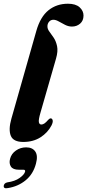

<svg xmlns="http://www.w3.org/2000/svg" viewBox="-39 -752 468 1030"><path d="M325.5 -732Q367 -732 388 -713Q409 -694 409 -668.5Q409 -641 390.8 -625.2Q372.5 -609.5 347 -609.5Q328.5 -609.5 310.5 -618.5Q292.5 -627.5 276.5 -636.8Q260.5 -646 247.5 -646Q234 -646 225.2 -636.5Q216.5 -627 215.5 -613.5Q214.5 -597.5 225.5 -583Q236.5 -568.5 249 -549.8Q261.5 -531 267.2 -504.2Q273 -477.5 261.5 -437.5L178.5 -149Q167 -109.5 169.5 -96.8Q172 -84 183 -84Q190.5 -84 199 -89.5Q207.5 -95 220 -109.5Q227.5 -117.5 233.5 -117Q241 -116.5 243.5 -106.8Q246 -97 237.5 -79.5Q217 -40 178 -15.2Q139 9.5 86 9.5Q32.5 9.5 19 -23.5Q5.5 -56.5 22 -115L156 -586.5Q177.5 -662 221.2 -697Q265 -732 325.5 -732ZM62 158.5Q30.5 158.5 19.5 141.5Q8.5 124.5 15 100Q22 72.5 46.5 55.5Q71 38.5 101 38.5Q135 38.5 150.2 60.8Q165.5 83 154 125.5Q139.5 181.5 98.8 215Q58 248.5 3 257Q-20.5 261.5 -19 245Q-18.5 239 -14 233.8Q-9.5 228.5 -0.5 226.5Q41.5 220.5 66.5 202.5Q91.5 184.5 95.5 169Q98 158.5 86.5 158.5Z"/></svg>

Font: Fraunces 144pt Soft
Style: Bold Italic
Weight: 700
Italic angle: -16°
Version: Version 1.000;[b76b70a41]